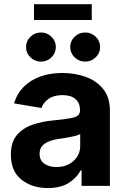

<svg xmlns="http://www.w3.org/2000/svg" viewBox="-20 -910 621 940"><path d="M214.8 10.7Q136.7 10.7 85 -30.5Q33.2 -71.8 33.2 -152.8Q33.2 -213.9 62.5 -248.5Q91.8 -283.2 138.7 -299.3Q185.5 -315.4 239.3 -320.3Q309.6 -327.1 340.6 -334.7Q371.6 -342.3 371.6 -369.1V-371.6Q371.6 -406.2 349.4 -425.3Q327.1 -444.3 286.1 -444.3Q243.7 -444.3 217.8 -426Q191.9 -407.7 183.1 -381.3L48.8 -403.8Q69.8 -474.6 132.6 -513.7Q195.3 -552.7 286.6 -552.7Q345.2 -552.7 398.2 -534.2Q451.2 -515.6 484.6 -474.9Q518.1 -434.1 518.1 -367.7V0H379.4V-75.7H374.5Q354.5 -37.6 314.9 -13.4Q275.4 10.7 214.8 10.7ZM256.3 -92.3Q307.6 -92.3 340.1 -122.1Q372.6 -151.9 372.6 -195.3V-254.4Q363.8 -248 344 -243.4Q324.2 -238.8 302.2 -235.1Q280.3 -231.4 264.2 -229.5Q223.6 -223.6 198.7 -206.5Q173.8 -189.5 173.8 -156.7Q173.8 -125 197 -108.6Q220.2 -92.3 256.3 -92.3ZM429.2 -889.6V-812H146.5V-889.6ZM180.7 -608.4Q150.4 -608.4 128.9 -629.4Q107.4 -650.4 107.4 -679.7Q107.4 -709 128.9 -730Q150.4 -751 180.7 -751Q210.9 -751 232.2 -730Q253.4 -709 253.4 -679.7Q253.4 -650.4 232.2 -629.4Q210.9 -608.4 180.7 -608.4ZM397 -608.4Q366.7 -608.4 345.2 -629.4Q323.7 -650.4 323.7 -679.7Q323.7 -709 345.2 -730Q366.7 -751 397 -751Q427.2 -751 448.7 -730Q470.2 -709 470.2 -679.7Q470.2 -650.4 448.7 -629.4Q427.2 -608.4 397 -608.4Z"/></svg>

Font: Inter
Style: Bold
Weight: 700
Designer: Rasmus Andersson
Foundry: rsms
Version: Version 4.001;git-9221beed3